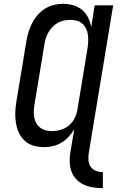

<svg xmlns="http://www.w3.org/2000/svg" viewBox="-20 -763 640 1006"><path d="M519 223Q493 223 468 219Q443 215 420.5 205Q398 195 381 177.5Q364 160 355.5 138Q347 116 345.5 90.5Q344 65 348 39L369 -86Q357 -65 340 -46.5Q323 -28 302 -15.5Q281 -3 257.5 2.5Q234 8 211 8Q183 8 156.5 0.5Q130 -7 110.5 -24.5Q91 -42 79.5 -66.5Q68 -91 63.5 -118.5Q59 -146 60 -174Q61 -202 66 -231L118 -546Q122 -570 129 -594Q136 -618 147.5 -640.5Q159 -663 176 -683Q193 -703 215 -717Q237 -731 261.5 -737Q286 -743 310 -743Q338 -743 364 -735.5Q390 -728 410 -711.5Q430 -695 441.5 -671.5Q453 -648 458 -622L476 -735H573L445 39Q442 58 443.5 77Q445 96 455 110.5Q465 125 482.5 132Q500 139 519 139ZM251 -76Q274 -76 298.5 -83Q323 -90 342 -106.5Q361 -123 372 -145.5Q383 -168 386 -191L438 -506Q441 -524 442 -542Q443 -560 441 -577.5Q439 -595 432 -610.5Q425 -626 413 -637.5Q401 -649 384.5 -654Q368 -659 350 -659Q334 -659 317 -656Q300 -653 284.5 -644.5Q269 -636 256.5 -623.5Q244 -611 235 -596Q226 -581 221 -565Q216 -549 213 -532L161 -217Q158 -200 157 -183Q156 -166 159 -149.5Q162 -133 169.5 -119Q177 -105 189.5 -95Q202 -85 218 -80.5Q234 -76 251 -76Z"/></svg>

Font: Iosevka HT Medium Extended
Style: Italic
Weight: 500
Width: 7
Italic angle: -9°
Monospace: yes
Designer: Belleve Invis
Foundry: Belleve Invis
Version: Version 32.3.0; ttfautohint (v1.8.4)